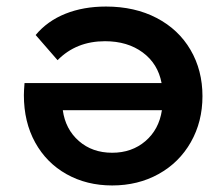

<svg xmlns="http://www.w3.org/2000/svg" viewBox="-20 -561 676 587"><path d="M599 -267Q599 -189 563.5 -126.5Q528 -64 465 -29Q402 6 323 6Q245 6 183.5 -28.5Q122 -63 87.5 -125.5Q53 -188 53 -270Q53 -283 55 -307H474Q463 -366 416.5 -400.5Q370 -435 301 -435Q213 -435 156 -377L89 -454Q125 -497 180 -519Q235 -541 304 -541Q392 -541 459 -506Q526 -471 562.5 -408.5Q599 -346 599 -267ZM475 -224H172Q180 -166 221 -130Q262 -94 323 -94Q383 -94 424.5 -129.5Q466 -165 475 -224Z"/></svg>

Font: CMG Sans SemiBold
Style: Regular
Weight: 600
Designer: Julieta Ulanovsky
Foundry: Julieta Ulanovsky
Version: Version 7.200